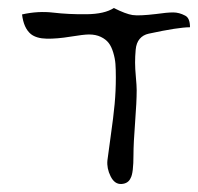

<svg xmlns="http://www.w3.org/2000/svg" viewBox="-20 -531 494 479"><path d="M369 -496Q397 -500 412 -500Q427 -500 442 -492Q454 -486 454 -463Q425 -463 351 -447Q337 -444 328.5 -434Q320 -424 318.5 -407Q317 -390 317 -375Q317 -360 319 -338.5Q321 -317 321 -306Q321 -277 317 -225Q313 -173 313 -145Q313 -99 306 -87Q300 -73 283 -72Q266 -71 256 -91Q246 -111 248 -131Q249 -141 256 -190Q263 -239 266 -271.5Q269 -304 269 -338Q269 -358 268 -371.5Q267 -385 262.5 -400Q258 -415 251 -424Q244 -433 231.5 -439Q219 -445 202 -445Q189 -445 155.5 -439.5Q122 -434 96.5 -434.5Q71 -435 57 -446Q39 -461 35 -495Q75 -504 113 -499.5Q151 -495 196 -495.5Q241 -496 264 -511Q294 -496 310.5 -493.5Q327 -491 369 -496Z"/></svg>

Font: Long Cang
Style: Regular
Weight: 400
Designer: ZhongQi
Foundry: ZhongQi
Version: Version 2.001